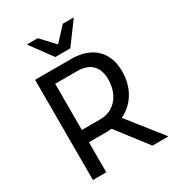

<svg xmlns="http://www.w3.org/2000/svg" viewBox="-217 -1066 1094 1195"><g transform="rotate(-30 330.0 -468.0)"><path d="M384 -780 496 -932V-936H420L330 -839L240 -936H164V-932L276 -780ZM445 -245C530 -286 592 -372 592 -496C592 -640 500 -720 356 -720H96V0H192V-216H320C332 -216 344 -217 356 -218L524 0H636V-4ZM192 -304V-636H352C436 -636 492 -592 492 -496C492 -396 436 -304 324 -304Z"/></g></svg>

Font: Kufam Arabic Latin Roman Normal
Style: Regular
Weight: 400
Designer: Wael Morcos & Artur Schmal
Version: Version 1.200;PS 001.200;hotconv 1.0.88;makeotf.lib2.5.64775